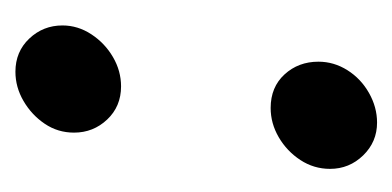

<svg xmlns="http://www.w3.org/2000/svg" viewBox="-150 -349 509 249"><g transform="rotate(-90 104.5 -224.5)"><path d="M70 10Q45 10 27.5 -8Q10 -26 10 -51Q10 -72 21.5 -89.5Q33 -107 51 -117.5Q69 -128 89 -128Q116 -128 132.5 -110Q149 -92 149 -66Q149 -46 138 -28.5Q127 -11 108.5 -0.5Q90 10 70 10ZM117 -322Q91 -322 74 -340Q57 -358 57 -383Q57 -404 68.5 -421Q80 -438 98 -448.5Q116 -459 136 -459Q162 -459 179 -441Q196 -423 196 -398Q196 -378 184.5 -360.5Q173 -343 155 -332.5Q137 -322 117 -322Z"/></g></svg>

Font: Brygada 1918 SemiBold
Style: Italic
Weight: 600
Italic angle: -8°
Designer: Mateusz Machalski | Borys Kosmynka | Przemek Hoffer
Foundry: NIEPODLEGLA 2018
Version: Version 3.006